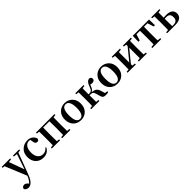

<svg xmlns="http://www.w3.org/2000/svg" viewBox="491 -2425 4570 4570"><g transform="rotate(-45 2776.5 -140.0)"><path d="M583 -535V-504L518 -495L313 49Q269 166 213.5 218.5Q158 271 101 271Q60 271 29 250.5Q-2 230 -3 199Q1 172 23.5 157.5Q46 143 74 143Q120 143 162 192L176 208Q232 163 279 46L55 -498L-4 -504V-535H280V-504L198 -495L339 -110L469 -494L375 -504V-535Z M946 -431 931 -509Q915 -514 892 -514Q819 -514 774.5 -451.5Q730 -389 730 -279Q730 -172 779.5 -111Q829 -50 911 -50Q999 -50 1055 -125L1076 -114Q1012 16 858 16Q742 16 667 -60Q592 -136 592 -266Q592 -397 674 -474Q756 -551 876 -551Q954 -551 1009.5 -508.5Q1065 -466 1076 -401Q1063 -354 1018 -354Q954 -354 946 -431Z M1702 -40 1774 -31V0H1496V-31L1567 -39Q1569 -153 1569 -235V-300Q1569 -385 1567 -499H1356Q1354 -385 1354 -300V-235Q1354 -153 1356 -39L1426 -31V0H1149V-31L1220 -39Q1222 -153 1222 -235V-300Q1222 -382 1220 -496L1149 -504V-535H1772V-504L1702 -496Q1700 -382 1700 -300V-235Q1700 -154 1702 -40Z M2124 16Q2005 16 1929.5 -60.5Q1854 -137 1854 -269Q1854 -399 1932 -475Q2010 -551 2124 -551Q2238 -551 2316 -475Q2394 -399 2394 -269Q2394 -137 2318 -60.5Q2242 16 2124 16ZM2124 -21Q2186 -21 2219.5 -83Q2253 -145 2253 -268Q2253 -390 2219.5 -452Q2186 -514 2124 -514Q1995 -514 1995 -268Q1995 -21 2124 -21Z M2978 -38 3046 -30V0Q3002 11 2962 11Q2908 11 2883.5 -5.5Q2859 -22 2848 -64L2814 -180Q2801 -228 2778.5 -244Q2756 -260 2707 -260H2678Q2678 -153 2680 -39L2750 -31V0H2473V-31L2544 -39Q2546 -153 2546 -235V-300Q2546 -382 2544 -496L2473 -504V-535H2750V-504L2680 -496Q2678 -384 2678 -294H2705Q2748 -294 2773.5 -313.5Q2799 -333 2822 -399Q2848 -476 2879.5 -511Q2911 -546 2961 -551Q3014 -536 3014 -485Q3014 -456 2992.5 -438Q2971 -420 2937 -420Q2907 -420 2872 -430Q2861 -410 2853 -384Q2823 -298 2766 -279Q2845 -270 2884 -242Q2923 -214 2943 -153Z M3351 16Q3232 16 3156.5 -60.5Q3081 -137 3081 -269Q3081 -399 3159 -475Q3237 -551 3351 -551Q3465 -551 3543 -475Q3621 -399 3621 -269Q3621 -137 3545 -60.5Q3469 16 3351 16ZM3351 -21Q3413 -21 3446.5 -83Q3480 -145 3480 -268Q3480 -390 3446.5 -452Q3413 -514 3351 -514Q3222 -514 3222 -268Q3222 -21 3351 -21Z M4347 -504 4276 -496Q4274 -382 4274 -300V-235Q4274 -153 4276 -39L4347 -31V0H4077V-31L4149 -40V-394L3899 -88V-41L3977 -31V0H3700V-31L3771 -39Q3773 -153 3773 -235V-300Q3773 -382 3771 -496L3700 -504V-535H3977V-504L3899 -494V-144L4149 -449V-495L4077 -504V-535H4347Z M4867 -498H4749Q4747 -384 4747 -300V-235Q4747 -154 4749 -40L4832 -31V0H4531V-31L4614 -40Q4616 -154 4616 -235V-300Q4616 -384 4614 -498H4496L4447 -340H4403L4408 -535H4955L4960 -340H4917Z M5235 -34H5282Q5409 -34 5409 -159Q5409 -227 5379.5 -256.5Q5350 -286 5286 -286Q5269 -286 5233 -284V-235Q5233 -148 5235 -34ZM5305 -504 5235 -496Q5233 -394 5233 -320Q5276 -324 5325 -324Q5428 -324 5480 -281.5Q5532 -239 5532 -164Q5532 -88 5476 -44Q5420 0 5301 0H5029V-31L5100 -39Q5102 -153 5102 -235V-300Q5102 -382 5100 -496L5029 -504V-535H5305Z"/></g></svg>

Font: Swei Spring CJKtc
Style: Bold
Weight: 700
Version: Version 1.021